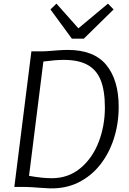

<svg xmlns="http://www.w3.org/2000/svg" viewBox="-20 -1030 712 1058"><path d="M255 8Q226.5 7 203 5Q179.5 3 154.5 1.5Q129.5 0 97 0H59L153 -747H210Q221.5 -747 235 -747.8Q248.5 -748.5 263 -749.8Q277.5 -751 292.8 -752.2Q308 -753.5 323.2 -754.2Q338.5 -755 353 -755Q498 -755 566 -671.8Q634 -588.5 634 -442Q634 -348 607.2 -265.5Q580.5 -183 530.8 -120.8Q481 -58.5 411.2 -24.2Q341.5 10 255 8ZM265 -48Q357.5 -48 424 -104Q490 -159.5 524 -248.2Q558 -337 558 -438Q558 -529.5 535 -588Q512 -645 462.5 -672.5Q413 -700 332 -700Q309 -700 281 -697.8Q253 -695.5 219 -691L140 -61Q177 -54.5 208 -51.2Q239 -48 265 -48ZM376 -817 258 -978 291 -1010 412 -874 575 -1010 606 -978 442 -817Z"/></svg>

Font: Koeln Type Sans Light
Style: Italic
Weight: 300
Italic angle: -7.5°
Designer: Eben Sorkin
Foundry: Eben Sorkin
Version: Version 2.001